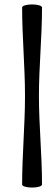

<svg xmlns="http://www.w3.org/2000/svg" viewBox="-20 -834 250 868"><path d="M80 -800C80 -667 93 -533 93 -400C93 -267 80 -133 80 0C80 8 100 14 125 14C150 14 170 8 170 0C170 -133 156 -267 156 -400C156 -533 170 -667 170 -800C170 -808 150 -814 125 -814C100 -814 80 -808 80 -800Z"/></svg>

Font: Nupuram
Style: Regular
Weight: 400
Designer: Santhosh Thottingal (santhosh.thottingal@gmail.com)
Foundry: SMC
Version: Version 1.000